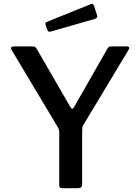

<svg xmlns="http://www.w3.org/2000/svg" viewBox="-20 -985 734 1005"><path d="M644 -742Q653 -742 655.5 -737.5Q658 -733 654 -726L417 -332Q412 -326 411 -318.5Q410 -311 410 -293V-20Q410 0 388 0H307Q297 0 293.5 -4Q290 -8 290 -17V-292Q290 -303 287.5 -309Q285 -315 281 -322L41 -723Q36 -731 39 -736.5Q42 -742 53 -742H149Q160 -742 164 -739Q168 -736 173 -728L347 -427Q353 -416 358 -416Q363 -416 368 -425L541 -728Q546 -737 550 -739.5Q554 -742 564 -742H644ZM471 -957 488 -906Q493 -891 476 -886L246 -820Q239 -818 235 -819.5Q231 -821 228 -828L219 -854Q215 -867 224 -870L457 -964Q467 -968 471 -957Z"/></svg>

Font: Libre Franklin Thin Medium
Style: Regular
Weight: 500
Version: Version 3.000